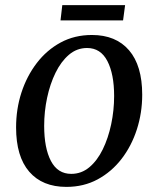

<svg xmlns="http://www.w3.org/2000/svg" viewBox="-20 -720 601 752"><path d="M240 12Q146 12 94.5 -47.5Q43 -107 43 -221Q43 -293 64 -357.5Q85 -422 124 -473Q163 -524 217.5 -553.5Q272 -583 340 -583Q434 -583 485.5 -523Q537 -463 537 -349Q537 -278 516 -213Q495 -148 456 -97.5Q417 -47 362.5 -17.5Q308 12 240 12ZM259 -39Q299 -39 330 -65Q361 -91 382.5 -135Q404 -179 415.5 -233.5Q427 -288 427 -344Q427 -430 400.5 -481Q374 -532 321 -532Q281 -532 250 -505.5Q219 -479 197.5 -435Q176 -391 164.5 -337Q153 -283 153 -227Q153 -140 179.5 -89.5Q206 -39 259 -39ZM224 -700H470L462 -640H217Z"/></svg>

Font: Yrsa Medium
Style: Italic
Weight: 500
Italic angle: -7.10001°
Designer: Anna Giedrys (Yrsa+Rasa design), David Brezina (Yrsa art-direction, Rasa art-direction, design)
Foundry: Rosetta Type Foundry
Version: Version 2.004